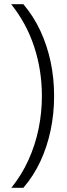

<svg xmlns="http://www.w3.org/2000/svg" viewBox="-20 -734 318 912"><path d="M237 -278Q237 -194 220.5 -115.5Q204 -37 172 32Q140 101 91 158H34Q83 97 115 26.5Q147 -44 163 -121Q179 -198 179 -278Q179 -400 142.5 -511.5Q106 -623 33 -714H91Q140 -656 172 -587Q204 -518 220.5 -440.5Q237 -363 237 -278Z"/></svg>

Font: Noto Sans Cham Light
Style: Regular
Weight: 300
Version: Version 2.002